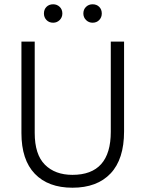

<svg xmlns="http://www.w3.org/2000/svg" viewBox="-20 -868 679 896"><path d="M559 -255Q559 -125 496 -58.5Q433 8 318 8Q205 8 142.5 -57Q80 -122 80 -247V-674H142V-248Q142 -147 189.5 -99.5Q237 -52 318 -52Q497 -52 497 -253V-674H559ZM455 -805Q455 -787 443 -774.5Q431 -762 412 -762Q394 -762 381.5 -774.5Q369 -787 369 -805Q369 -824 381.5 -836Q394 -848 412 -848Q431 -848 443 -836Q455 -824 455 -805ZM271 -805Q271 -787 258.5 -774.5Q246 -762 228 -762Q209 -762 197 -774.5Q185 -787 185 -805Q185 -824 197 -836Q209 -848 228 -848Q246 -848 258.5 -836Q271 -824 271 -805Z"/></svg>

Font: Hind Madurai Light
Style: Regular
Weight: 300
Designer: Jyotish Sonowal
Foundry: Indian Type Foundry
Version: Version 1.001;PS 1.0;hotconv 1.0.86;makeotf.lib2.5.63406; tt